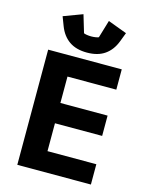

<svg xmlns="http://www.w3.org/2000/svg" viewBox="-137 -1038 875 1124"><g transform="rotate(15 300.0 -476.0)"><path d="M80 0V-698H526V-575H230V-415H516V-292H230V-123H526V0ZM303 -740Q237 -740 195 -769.5Q153 -799 132 -854L111 -909L226 -952L258 -845Q264 -842 277 -840Q290 -838 303 -838Q316 -838 329 -840Q342 -842 348 -845L380 -952L495 -909L474 -854Q453 -799 411 -769.5Q369 -740 303 -740Z"/></g></svg>

Font: Lilex Nerd Font
Style: Bold
Weight: 700
Designer: Mike Abbink, Paul van der Laan, Pieter van Rosmalen, Mikhael Khrustik
Foundry: Mikhael Khrustik
Version: Version 2.400; ttfautohint (v1.8.4.7-5d5b);Nerd Fonts 3.3.0